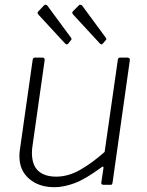

<svg xmlns="http://www.w3.org/2000/svg" viewBox="-20 -770 613 800"><path d="M207 10Q142 10 101.5 -25Q61 -60 61 -118Q61 -123 61 -128.5Q61 -134 62 -140L116 -520Q117 -526 119.5 -528Q122 -530 126 -530H156Q162 -530 164.5 -527Q167 -524 166 -519L115 -159Q114 -152 113.5 -146Q113 -140 113 -134Q113 -82 139.5 -58Q166 -34 214 -34Q264 -34 313.5 -62Q363 -90 416 -137L471 -521Q472 -527 474.5 -528.5Q477 -530 481 -530H511Q516 -530 519 -527Q522 -524 521 -519L449 -9Q448 -4 447 -2Q446 0 440 0H411Q407 0 404 -2.5Q401 -5 402 -9L411 -69Q412 -74 410 -75.5Q408 -77 403 -73Q335 -23 290 -6.5Q245 10 207 10ZM165 -749Q167 -751 171 -750Q175 -749 177 -747L275 -614Q277 -611 278 -608.5Q279 -606 276 -603L264 -588Q260 -584 257 -585Q254 -586 250 -590L142 -707Q133 -716 139 -722ZM310 -749Q312 -751 316 -750Q320 -749 322 -747L420 -614Q422 -611 423 -608Q424 -605 421 -603L408 -588Q405 -584 402 -585Q399 -586 395 -590L287 -707Q277 -717 284 -723Z"/></svg>

Font: Libre Franklin ExtraLight
Style: Italic
Weight: 250
Italic angle: -8°
Designer: Pablo Impallari, Rodrigo Fuenzalida, Nhung Nguyen
Foundry: Impallari Type
Version: Version 3.000